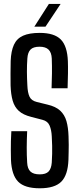

<svg xmlns="http://www.w3.org/2000/svg" viewBox="-20 -980 414 1007"><path d="M188.5 7.5Q109.5 7.5 75.2 -27.2Q41 -62 37.5 -141.5Q37 -168.5 36.8 -192.5Q36.5 -216.5 37.2 -240.5Q38 -264.5 39.5 -292H122.5Q120.5 -249.5 120.2 -207.8Q120 -166 122.5 -127Q124 -95.5 139.5 -80.5Q155 -65.5 188.5 -65.5Q220.5 -65.5 234.8 -80.5Q249 -95.5 251.5 -127Q253 -152.5 253.5 -173.2Q254 -194 253.5 -215.8Q253 -237.5 251.5 -265Q250 -298 240.2 -321.2Q230.5 -344.5 203 -351.5L143.5 -367Q101.5 -377.5 78.8 -398.2Q56 -419 46.5 -452Q37 -485 35.5 -532Q35 -562 35.2 -595Q35.5 -628 36 -660Q38 -712.5 53 -745.2Q68 -778 101 -792.8Q134 -807.5 188.5 -807.5Q264.5 -807.5 298.8 -773Q333 -738.5 336 -659Q337 -633 336.5 -595Q336 -557 334.5 -517H250.5Q252 -556 252.5 -595.2Q253 -634.5 251.5 -673.5Q250 -705 234.5 -720Q219 -735 187.5 -735Q154.5 -735 140 -720Q125.5 -705 123.5 -673.5Q121 -638.5 121.2 -603Q121.5 -567.5 123.5 -532Q125 -494 134.8 -473Q144.5 -452 173.5 -445L228.5 -431.5Q272 -421.5 295.5 -399.8Q319 -378 328.5 -344.8Q338 -311.5 339.5 -265Q340.5 -239 340.5 -220Q340.5 -201 340 -182.8Q339.5 -164.5 339 -141.5Q336 -62 301.5 -27.2Q267 7.5 188.5 7.5ZM160 -840 236.5 -959.5H298L218.5 -840Z"/></svg>

Font: Big Shoulders Display Thin SemiBold
Style: Regular
Weight: 600
Version: Version 2.002